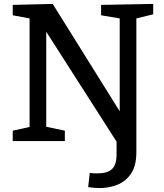

<svg xmlns="http://www.w3.org/2000/svg" viewBox="-20 -720 836 980"><path d="M488 240Q473 240 458.5 238.5Q444 237 430 235L438 163Q449 164 458.5 164.5Q468 165 477 165Q528 165 551.5 143Q575 121 575 69V3L216 -558V-73L311 -53V0H45V-53L131 -72V-626L45 -642V-695L249 -700L591 -152V-626L496 -642V-695L762 -700V-647L676 -626V57Q676 126 649 166Q622 206 579 223Q536 240 488 240Z"/></svg>

Font: Bitter Medium
Style: Regular
Weight: 500
Designer: Sol Matas, and Bitter project Authors
Foundry: Sol Matas
Version: Version 2.001